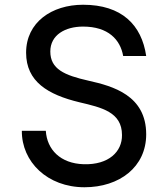

<svg xmlns="http://www.w3.org/2000/svg" viewBox="-20 -780 675 809"><path d="M336 9C483 9 596 -76 596 -214C596 -378 456 -417 353 -440C251 -463 192 -489 192 -563C192 -633 255 -668 330 -668C436 -668 487 -613 499 -544H596C577 -675 493 -760 330 -760C198 -760 90 -686 90 -558C90 -436 182 -381 315 -349C408 -327 494 -308 494 -211C495 -141 438 -85 333 -88C234 -91 178 -150 173 -229H72C71 -98 180 9 336 9Z"/></svg>

Font: Oakes Medium
Style: Regular
Weight: 500
Designer: Samuel Oakes
Foundry: Samuel Oakes
Version: Version 1.003;PS 001.003;hotconv 1.0.88;makeotf.lib2.5.64775